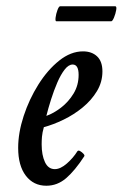

<svg xmlns="http://www.w3.org/2000/svg" viewBox="-20 -580 392 613"><path d="M128 13Q87 13 62.5 -19Q38 -51 38 -108Q38 -156 55.5 -209.5Q73 -263 102.5 -310Q132 -357 169 -386.5Q206 -416 245 -416Q273 -416 290 -400Q307 -384 307 -352Q307 -318 289.5 -289Q272 -260 244 -237Q216 -214 183 -198Q150 -182 120 -174Q115 -156 114 -143.5Q113 -131 113 -119Q113 -85 123.5 -62.5Q134 -40 155 -40Q173 -40 193.5 -58Q214 -76 227 -97Q230 -101 236 -97.5Q242 -94 246.5 -89Q251 -84 249 -81Q219 -35 191 -11Q163 13 128 13ZM128 -210Q151 -218 175 -236.5Q199 -255 215 -281.5Q231 -308 231 -341Q231 -374 212 -374Q199 -374 186.5 -358Q174 -342 163 -316.5Q152 -291 143 -262.5Q134 -234 128 -210ZM160 -512Q156 -512 157.5 -524Q159 -536 163.5 -548Q168 -560 172 -560H348Q353 -560 351 -548Q349 -536 344 -524Q339 -512 335 -512Z"/></svg>

Font: Junicode Two Beta Condensed Medium
Style: Italic
Weight: 500
Width: 3
Italic angle: -9°
Version: Version 1.053; ttfautohint (v1.8.4)